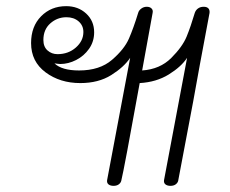

<svg xmlns="http://www.w3.org/2000/svg" viewBox="-20 -610 746 624"><path d="M661 -568Q624 -372 608 -281L559 -22Q557 -15 550.5 -10.5Q544 -6 534 -6Q524 -6 518 -10.5Q512 -15 513 -24L588 -422Q569 -393 528.5 -368Q488 -343 434 -340Q383 -58 374 -22Q372 -15 365.5 -10.5Q359 -6 349 -6Q339 -6 333 -10.5Q327 -15 328 -24L403 -422Q383 -392 341.5 -366Q300 -340 241 -340Q175 -340 128 -375Q81 -410 81 -470Q81 -524 113.5 -557Q146 -590 195 -590Q234 -590 260 -566Q286 -542 286 -505Q286 -475 269.5 -451.5Q253 -428 227.5 -415Q202 -402 176 -402Q171 -402 157 -404Q181 -381 237 -381Q304 -381 344 -415.5Q384 -450 399 -484.5Q414 -519 429 -568Q431 -576 439 -582Q447 -588 457 -588Q467 -588 472.5 -582.5Q478 -577 476 -568L442 -381Q500 -385 536.5 -421.5Q573 -458 586.5 -491Q600 -524 613 -568Q616 -577 623.5 -582.5Q631 -588 642 -588Q652 -588 657 -583Q662 -578 661 -568ZM121 -480Q121 -458 134.5 -446Q148 -434 167 -434Q202 -434 226.5 -455.5Q251 -477 251 -506Q251 -527 235.5 -540.5Q220 -554 196 -554Q166 -554 143.5 -534Q121 -514 121 -480Z"/></svg>

Font: Mali Light
Style: Italic
Weight: 300
Italic angle: -10°
Version: Version 1.000; ttfautohint (v1.6)